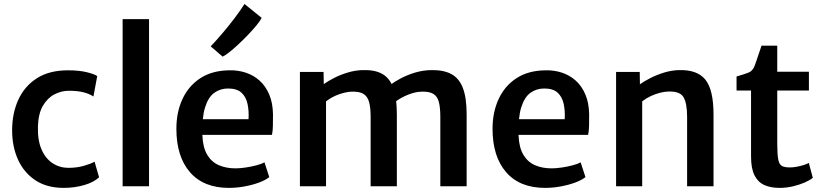

<svg xmlns="http://www.w3.org/2000/svg" viewBox="-20 -906 4000 934"><path d="M39 -272Q39 -354.5 69 -420.5Q99 -486.5 159.2 -525.2Q219.5 -564 311 -564Q364.5 -564 402 -554.8Q439.5 -545.5 453 -536L434.5 -436.5Q414.5 -450 385.5 -457.2Q356.5 -464.5 315 -464.5Q279 -464.5 245.2 -447.2Q211.5 -430 189 -392Q166.5 -354 164.5 -291Q162.5 -224 182 -179.2Q201.5 -134.5 236 -112Q270.5 -89.5 313 -89.5Q353 -89.5 387.5 -99.2Q422 -109 440 -119.5L462 -43.5Q437 -19.5 390 -5.8Q343 8 290 8Q208 8 152.2 -29Q96.5 -66 67.8 -129.2Q39 -192.5 39 -272Z M576.5 0V-813H705V0Z M1093.5 8Q970.5 8 904.2 -68.2Q838 -144.5 838 -279.5Q838 -360.5 867.8 -424.5Q897.5 -488.5 954.8 -525.8Q1012 -563 1095.5 -564Q1138 -565 1175.8 -552.5Q1213.5 -540 1242.8 -513.8Q1272 -487.5 1289.5 -446.8Q1307 -406 1308 -350Q1308 -319 1307.5 -293.8Q1307 -268.5 1303 -250H910L920 -326H1189Q1191.5 -366 1184.2 -400.2Q1177 -434.5 1154.8 -455Q1132.5 -475.5 1089.5 -475.5Q1052 -475.5 1022.8 -454.8Q993.5 -434 977.8 -384.2Q962 -334.5 964.5 -247.5Q967 -187.5 988.5 -152.2Q1010 -117 1045.5 -102Q1081 -87 1125.5 -87Q1146 -87 1174 -91Q1202 -95 1227.5 -101.8Q1253 -108.5 1266.5 -116.5L1290 -44.5Q1271.5 -29.5 1239.5 -17.8Q1207.5 -6 1169.2 1Q1131 8 1093.5 8ZM1063 -630.5 1005 -680.5Q1032 -709 1061.2 -743.2Q1090.5 -777.5 1118.5 -814.2Q1146.5 -851 1169.5 -886.5L1253 -819Q1245 -803.5 1226.8 -781.5Q1208.5 -759.5 1185.5 -735.5Q1162.5 -711.5 1138.5 -689.2Q1114.5 -667 1094.5 -651.2Q1074.5 -635.5 1063 -630.5Z M1439 0V-556H1554L1555 -497Q1575.5 -511.5 1605.8 -527Q1636 -542.5 1671.8 -553.2Q1707.5 -564 1743.5 -565Q1803 -567 1839.5 -546.5Q1876 -526 1893.2 -478.2Q1910.5 -430.5 1910.5 -349V0H1783V-337Q1783 -381.5 1775.5 -409.2Q1768 -437 1748.2 -449.2Q1728.5 -461.5 1690 -460Q1665.5 -459.5 1630.8 -447.8Q1596 -436 1566 -413V0ZM1904.5 -412 1878.5 -492Q1897 -507.5 1928.5 -524.2Q1960 -541 1998.8 -552.8Q2037.5 -564.5 2078.5 -565Q2137 -566 2175 -546Q2213 -526 2231.5 -478.5Q2250 -431 2250 -349.5V0H2122V-337Q2122 -382 2115 -409.5Q2108 -437 2088.2 -449.2Q2068.5 -461.5 2030 -460Q2001 -459.5 1966.2 -445.8Q1931.5 -432 1904.5 -412Z M2631.5 8Q2508.5 8 2442.2 -68.2Q2376 -144.5 2376 -279.5Q2376 -360.5 2405.8 -424.5Q2435.5 -488.5 2492.8 -525.8Q2550 -563 2633.5 -564Q2676 -565 2713.8 -552.5Q2751.5 -540 2780.8 -513.8Q2810 -487.5 2827.5 -446.8Q2845 -406 2846 -350Q2846 -319 2845.5 -293.8Q2845 -268.5 2841 -250H2448L2458 -326H2727Q2729.5 -366 2722.2 -400.2Q2715 -434.5 2692.8 -455Q2670.5 -475.5 2627.5 -475.5Q2590 -475.5 2560.8 -454.8Q2531.5 -434 2515.8 -384.2Q2500 -334.5 2502.5 -247.5Q2505 -187.5 2526.5 -152.2Q2548 -117 2583.5 -102Q2619 -87 2663.5 -87Q2684 -87 2712 -91Q2740 -95 2765.5 -101.8Q2791 -108.5 2804.5 -116.5L2828 -44.5Q2809.5 -29.5 2777.5 -17.8Q2745.5 -6 2707.2 1Q2669 8 2631.5 8Z M2977 0V-556H3092L3093 -496Q3113 -510.5 3143.8 -526.2Q3174.5 -542 3210.5 -553Q3246.5 -564 3283 -565Q3371.5 -567.5 3411.2 -518.8Q3451 -470 3451 -348V0H3322.5V-337Q3322.5 -405.5 3304.2 -434.5Q3286 -463.5 3228 -460.5Q3211.5 -460 3190 -454.5Q3168.5 -449 3146.2 -438.8Q3124 -428.5 3104 -413V0Z M3772.5 8Q3729 8 3698 -6Q3667 -20 3650.2 -53.2Q3633.5 -86.5 3633.5 -145.5V-465.5H3563V-534Q3600 -544.5 3620.5 -552.5Q3641 -560.5 3650.5 -584.5Q3654.5 -595.5 3659.8 -610.8Q3665 -626 3671.2 -644.5Q3677.5 -663 3684.5 -684H3761V-557H3915V-465.5H3761V-207.5Q3761 -154 3766 -129.5Q3771 -105 3784.5 -98.2Q3798 -91.5 3823.5 -91.5Q3837.5 -91.5 3855.2 -94.8Q3873 -98 3889.2 -103Q3905.5 -108 3914.5 -113.5L3934 -41Q3919.5 -29 3893.5 -17.8Q3867.5 -6.5 3836 0.8Q3804.5 8 3772.5 8Z"/></svg>

Font: Merriweather Sans Medium
Style: Regular
Weight: 500
Designer: Eben Sorkin
Foundry: Eben Sorkin
Version: Version 2.001